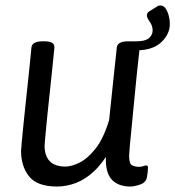

<svg xmlns="http://www.w3.org/2000/svg" viewBox="-20 -676 641 702"><path d="M453 -525Q474 -525 482.5 -519.5Q491 -514 491 -503Q491 -503 488 -476.5Q485 -450 480.5 -407.5Q476 -365 471.5 -316.5Q467 -268 462.5 -223Q458 -178 455 -146Q452 -114 452 -107Q452 -76 464 -71Q476 -66 488 -66Q497 -66 503.5 -68.5Q510 -71 515 -71Q521 -71 521 -64Q521 -63 520.5 -53.5Q520 -44 517 -27Q513 -8 491.5 -1Q470 6 457 6Q414 6 390.5 -17.5Q367 -41 367 -92V-141L385 -132Q357 -81 324.5 -50.5Q292 -20 257.5 -7Q223 6 189 6Q116 6 86.5 -31Q57 -68 57 -124Q57 -127 59.5 -156Q62 -185 66.5 -228Q71 -271 76 -318.5Q81 -366 85.5 -408Q90 -450 92.5 -476.5Q95 -503 95 -503Q98 -525 137 -525H141Q162 -525 170.5 -519.5Q179 -514 179 -503Q179 -503 176.5 -478Q174 -453 170 -413.5Q166 -374 161 -329Q156 -284 152 -243Q148 -202 145.5 -175Q143 -148 143 -144Q143 -106 162 -86.5Q181 -67 219 -67Q241 -67 270 -81Q299 -95 328.5 -131.5Q358 -168 379 -237Q383 -275 387 -313Q391 -351 394.5 -385Q398 -419 401 -445.5Q404 -472 405.5 -487.5Q407 -503 407 -503Q410 -525 449 -525ZM554 -652Q559 -656 566 -656Q578 -656 585.5 -645Q593 -634 597 -618.5Q601 -603 601 -589Q601 -551 569.5 -521.5Q538 -492 479 -492L444 -525H479Q511 -525 524.5 -536.5Q538 -548 538 -565Q538 -582 527.5 -596.5Q517 -611 517 -620Q517 -630 528 -636Z"/></svg>

Font: Asap VF Beta
Style: Italic
Weight: 400
Italic angle: -6°
Designer: Pablo Cosgaya
Foundry: Pablo Cosgaya
Version: Version 1.007